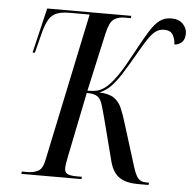

<svg xmlns="http://www.w3.org/2000/svg" viewBox="-52 -770 821 821"><g transform="rotate(5 359.0 -359.0)"><path d="M69 0 71 -10H93Q122 -10 141 -20.5Q160 -31 167 -67L301 -704H215Q182 -704 161 -696Q140 -688 127.5 -668Q115 -648 105 -611L82 -521H72L118 -714H479L478 -704H451Q424 -704 405.5 -691.5Q387 -679 376 -631L320 -379Q354 -379 371 -386Q388 -393 406 -409Q427 -429 449.5 -462.5Q472 -496 504 -556Q536 -616 558 -651.5Q580 -687 601 -702.5Q622 -718 651 -718Q683 -718 700.5 -700Q718 -682 718 -659Q718 -634 705 -621.5Q692 -609 673 -608Q673 -628 663 -647.5Q653 -667 624 -667Q605 -667 589.5 -656.5Q574 -646 556.5 -620Q539 -594 513 -548Q482 -494 460 -460Q438 -426 418 -406.5Q398 -387 372 -376Q413 -374 434.5 -359.5Q456 -345 468 -317.5Q480 -290 492 -249L546 -76Q557 -39 569 -24.5Q581 -10 603 -10H617L615 0H567Q521 0 491.5 -18.5Q462 -37 449 -84L402 -266Q392 -304 385 -326.5Q378 -349 364 -359Q350 -369 318 -369L261 -89Q258 -73 256 -61Q254 -49 254 -41Q254 -23 266 -16.5Q278 -10 308 -10H329L327 0Z"/></g></svg>

Font: Noto Serif Display ExtraCondensed
Style: Italic
Weight: 400
Width: 2
Italic angle: -12°
Designer: Monotype Design Team
Foundry: Monotype Imaging Inc.
Version: Version 2.009